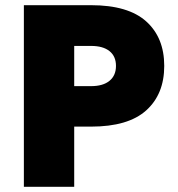

<svg xmlns="http://www.w3.org/2000/svg" viewBox="-20 -720 685 740"><path d="M72 -700H331Q474 -700 543.5 -637.5Q613 -575 613 -466Q613 -357 543.5 -294.5Q474 -232 331 -232H266V0H72ZM331 -543H266V-388H331Q377 -388 402 -408.5Q427 -429 427 -466Q427 -503 402 -523Q377 -543 331 -543Z"/></svg>

Font: Jost* Heavy
Style: Regular
Weight: 800
Version: Version 3.7